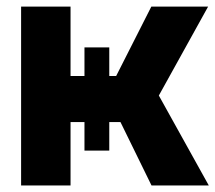

<svg xmlns="http://www.w3.org/2000/svg" viewBox="-20 -566 657 586"><path d="M44.4 0V-545.9H195.3V-334H237.8V-421.4H313.5V-334H334.5L441.9 -545.9H615.2L464.8 -274.4L617.2 0H442.4L347.7 -193.4H313.5V-106.4H237.8V-193.4H195.3V0Z"/></svg>

Font: Inter Tight
Style: Bold
Weight: 700
Designer: Rasmus Andersson
Foundry: rsms
Version: Version 3.004; ttfautohint (v1.8.4.7-5d5b)